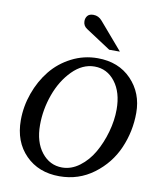

<svg xmlns="http://www.w3.org/2000/svg" viewBox="-100 -1005 908 1098"><g transform="rotate(10 354.5 -455.5)"><path d="M691 -417Q691 -309 648.5 -211.5Q606 -114 519 -49Q432 16 320 16Q199 16 123.5 -60.5Q48 -137 48 -262Q48 -342 75.5 -419Q103 -496 151 -555.5Q199 -615 269.5 -651Q340 -687 420 -687Q542 -687 616.5 -609.5Q691 -532 691 -417ZM577 -417Q577 -516 530.5 -576.5Q484 -637 411 -637Q341 -637 282.5 -578Q224 -519 192.5 -431.5Q161 -344 161 -254Q161 -155 208 -95.5Q255 -36 327 -36Q380 -36 427.5 -71.5Q475 -107 507 -162.5Q539 -218 558 -285.5Q577 -353 577 -417ZM538 -746H476L331 -841Q308 -856 308 -883Q308 -901 318.5 -914Q329 -927 353 -927Q383 -927 404 -902Z"/></g></svg>

Font: Veleka
Style: Italic
Weight: 400
Italic angle: -12°
Designer: Stefan Peev, Context Ltd, 2016; SIL International, 1997-2014.
Foundry: Stefan Peev, Context Ltd, 2016
Version: Version 1.000